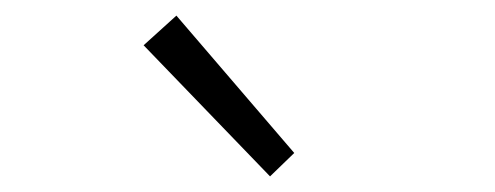

<svg xmlns="http://www.w3.org/2000/svg" viewBox="-20 -861 634 246"><path d="M326 -635 357 -665 206 -841 164 -803Z"/></svg>

Font: Noto Sans CJK SC Light
Style: Regular
Weight: 300
Designer: Ryoko NISHIZUKA 西塚涼子 (kana, bopomofo & ideographs); Paul D. Hunt (Latin, Greek & Cyrillic); Sandoll Communications 산돌커뮤니
Foundry: Adobe
Version: Version 2.004;hotconv 1.0.118;makeotfexe 2.5.65603